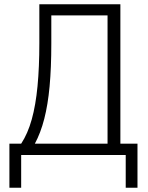

<svg xmlns="http://www.w3.org/2000/svg" viewBox="-20 -725 691 898"><path d="M24 153V-53H79Q110 -100 128.5 -166.5Q147 -233 155.5 -322Q164 -411 164 -523V-705H543V-53H623V153H568V0H79V153ZM143 -53H483V-653H220V-521Q220 -408 212 -321.5Q204 -235 187 -169Q170 -103 143 -53Z"/></svg>

Font: Nunito Sans 10pt Condensed Light
Style: Regular
Weight: 300
Width: 3
Designer: Vernon Adams
Foundry: Vernon Adams
Version: Version 3.101;gftools[0.9.27]